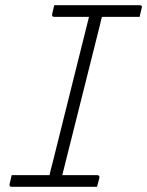

<svg xmlns="http://www.w3.org/2000/svg" viewBox="-20 -720 567 740"><path d="M354 0H25Q19 0 17.5 -3.5Q16 -7 17 -11Q19 -20 21 -28Q23 -36 25 -45H171Q173 -56 176 -67.5Q179 -79 182 -90Q217 -231 252.5 -372.5Q288 -514 323 -655H189Q183 -655 181.5 -658.5Q180 -662 181 -666Q183 -675 185 -683Q187 -691 189 -700H518Q530 -700 526 -689Q524 -680 522 -672Q520 -664 518 -655H373Q371 -649 369.5 -643Q368 -637 367 -631Q330 -485 293.5 -338Q257 -191 220 -45H354Q365 -45 363 -34Q361 -26 358.5 -17.5Q356 -9 354 0Z"/></svg>

Font: Recursive Sn Lnr St Lt
Style: Italic
Weight: 300
Italic angle: -15°
Version: Version 1.079;hotconv 1.0.112;makeotfexe 2.5.65598; ttfautoh